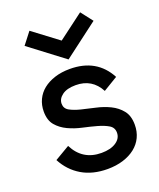

<svg xmlns="http://www.w3.org/2000/svg" viewBox="-143 -846 782 947"><g transform="rotate(-20 248.0 -372.5)"><path d="M257 14Q179 14 122.5 -19.5Q66 -53 34 -114L112 -160Q157 -71 256 -71Q304 -71 332.5 -90Q361 -109 361 -139Q361 -166 338.5 -179.5Q316 -193 282 -202.5Q248 -212 209 -220.5Q170 -229 136 -245Q102 -261 79.5 -287.5Q57 -314 57 -360Q57 -394 70.5 -422.5Q84 -451 109 -471Q134 -491 169.5 -502.5Q205 -514 249 -514Q390 -514 451 -399L375 -353Q335 -429 249 -429Q203 -429 178 -410.5Q153 -392 153 -366Q153 -341 175.5 -328.5Q198 -316 232 -307.5Q266 -299 305 -290.5Q344 -282 378 -265.5Q412 -249 434.5 -221Q457 -193 457 -146Q457 -110 443 -80.5Q429 -51 402.5 -30Q376 -9 339 2.5Q302 14 257 14ZM79 -697 260 -560 441 -697 393 -759 260 -659 127 -759Z"/></g></svg>

Font: NT Somic Medium
Style: Regular
Weight: 500
Designer: Ravid Balaliev — lead type designer, mastering
Michael Voronin — secret advisor, marketing
Ivan Kovalenko — best boy
Foundry: NT Type
Version: Version 0.7